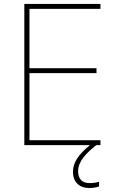

<svg xmlns="http://www.w3.org/2000/svg" viewBox="-20 -734 590 971"><path d="M375 131C375 80 421 36 467 0H488V-25H129V-364H468V-389H129V-689H488V-714H103V0H435C375 48 349 90 349 135C349 190 385 217 431 217C452 217 470 213 481 209V185C470 189 452 192 433 192C394 192 375 170 375 131Z"/></svg>

Font: Noto Sans Malayalam Thin
Style: Regular
Weight: 100
Designer: Jelle Bosma - Monotype Design Team
Foundry: Monotype Imaging Inc.
Version: Version 2.104